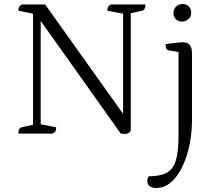

<svg xmlns="http://www.w3.org/2000/svg" viewBox="-20 -663 1060 953"><path d="M603 2Q594 2 588 1Q582 0 578 -2L182 -559V-46L259 -31Q259 -19 255.5 -12Q252 -5 241 0H71Q71 -27 87 -31L144 -44V-595L71 -610Q71 -633 89 -641H204L591 -98V-595L513 -610Q513 -622 516.5 -629Q520 -636 531 -641H702Q702 -614 686 -610L629 -597V-18Q629 -10 620 -4Q611 2 603 2ZM755 270Q733 270 722 260.5Q711 251 711 236Q711 222 718 212Q776 212 808 194Q840 176 853 133Q866 90 866 13V-405L817 -413Q802 -415 802 -444Q837 -449 856 -451Q875 -453 891 -453Q933 -453 933 -398V-83Q934 17 910.5 97Q887 177 847 223.5Q807 270 755 270ZM885 -556Q864 -556 852.5 -568Q841 -580 841 -599Q841 -618 854.5 -630.5Q868 -643 885 -643Q906 -643 917.5 -631Q929 -619 929 -599Q929 -581 915.5 -568.5Q902 -556 885 -556Z"/></svg>

Font: Petrona Light
Style: Regular
Weight: 300
Designer: Ringo R. Seeber
Foundry: Ringo R. Seeber
Version: Version 2.001; ttfautohint (v1.8.3)